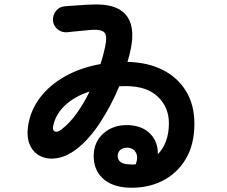

<svg xmlns="http://www.w3.org/2000/svg" viewBox="-20 -810 1040 881"><path d="M567 51Q491 47 449.5 6.5Q408 -34 410 -99Q412 -162 457 -200Q502 -238 569 -236Q634 -233 670 -195.5Q706 -158 704 -102Q728 -126 741.5 -162Q755 -198 755 -244Q755 -318 704 -366.5Q653 -415 556 -415Q549 -415 541.5 -414.5Q534 -414 527 -414Q491 -327 440 -248.5Q389 -170 330 -125Q288 -93 246 -85Q204 -77 170 -91.5Q136 -106 118.5 -142Q101 -178 109 -233Q120 -305 164.5 -363Q209 -421 280 -460.5Q351 -500 441 -516Q448 -537 453.5 -558Q459 -579 463 -598Q473 -646 459 -661Q445 -676 400 -673Q392 -672 368.5 -670Q345 -668 321.5 -665.5Q298 -663 288 -662Q264 -660 244.5 -675.5Q225 -691 223 -716Q222 -741 237 -760Q252 -779 277 -781Q284 -782 300.5 -783Q317 -784 337 -785.5Q357 -787 374.5 -788Q392 -789 399 -789Q511 -795 556 -744Q601 -693 581 -590Q578 -575 574 -559Q570 -543 565 -526Q657 -524 726 -489.5Q795 -455 833.5 -392Q872 -329 872 -242Q872 -146 831.5 -79Q791 -12 722 21.5Q653 55 567 51ZM262 -216Q299 -244 332 -290Q365 -336 391 -390Q323 -368 279 -327Q235 -286 224 -232Q220 -213 231 -207Q242 -201 262 -216ZM571 -56Q588 -54 603 -56Q615 -90 603.5 -110Q592 -130 570 -132Q548 -134 534.5 -124Q521 -114 520 -97Q519 -79 531.5 -68Q544 -57 571 -56Z"/></svg>

Font: Zen Maru Gothic
Style: Bold
Weight: 700
Designer: Yoshimichi Ohira
Foundry: Positype
Version: Version 1.001